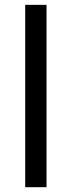

<svg xmlns="http://www.w3.org/2000/svg" viewBox="-20 -780 299 800"><path d="M173.8 0H85V-759.8H173.8Z"/></svg>

Font: Genotype
Style: Regular
Weight: 400
Foundry: Ascender Corporation
Version: Version 1.00